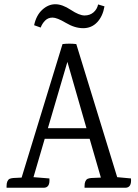

<svg xmlns="http://www.w3.org/2000/svg" viewBox="-20 -886 650 906"><path d="M571 0H379V-8Q379 -34 393 -42Q400 -45 410 -46L456 -48L403 -231H191L138 -50L213 -44Q217 0 186 0H11V-8Q11 -34 25 -42Q32 -45 42 -46L82 -48L275 -678Q307 -682 340 -678L533 -50L598 -44Q602 0 571 0ZM206 -281H388L298 -594ZM172 -756 141 -767Q151 -814 179.5 -840Q208 -866 241 -866Q274 -866 314 -839.5Q354 -813 379 -813Q404 -813 421 -827.5Q438 -842 443 -865L473 -856Q465 -809 438.5 -781Q412 -753 372.5 -753Q333 -753 291 -778Q249 -803 228 -803Q207 -803 193 -789Q179 -775 172 -756Z"/></svg>

Font: Karma
Style: Regular
Weight: 400
Designer: Joana Correia
Foundry: Indian Type Foundry
Version: Version 1.202;PS 1.0;hotconv 1.0.78;makeotf.lib2.5.61930; tt